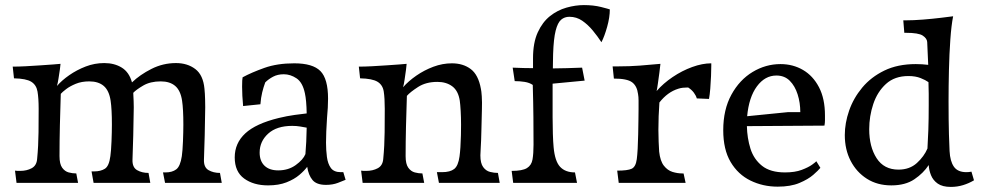

<svg xmlns="http://www.w3.org/2000/svg" viewBox="-20 -719 3873 755"><path d="M45 0 39 -48Q44 -47 49 -47Q54 -47 59 -47Q85 -47 104.5 -57.5Q124 -68 126 -94Q131 -145 131.5 -199Q132 -253 132 -291Q132 -333 127.5 -359Q123 -385 103 -397.5Q83 -410 35 -411L30 -457Q53 -457 81.5 -458.5Q110 -460 138.5 -462Q167 -464 188.5 -465.5Q210 -467 218 -468Q218 -463 215.5 -446Q213 -429 210 -410Q207 -391 204 -381Q223 -403 252.5 -423.5Q282 -444 317 -457.5Q352 -471 390 -471Q430 -471 459 -453Q488 -435 499 -395Q530 -425 575.5 -448Q621 -471 672 -471Q717 -471 748 -447.5Q779 -424 784 -370Q786 -351 786.5 -328.5Q787 -306 787 -297L785 -187L782 -91Q781 -61 800 -50Q819 -39 845 -39L852 0H629L621 -41H631Q657 -41 673 -53Q689 -65 695 -105Q698 -126 699.5 -163.5Q701 -201 701 -229Q701 -290 696 -323Q690 -363 669 -381Q648 -399 612 -399Q571 -399 543 -382.5Q515 -366 504 -354Q505 -338 505.5 -321.5Q506 -305 506 -297L504 -187L501 -91Q500 -61 519 -50Q538 -39 564 -39L571 0H348L340 -45H350Q376 -45 392.5 -55.5Q409 -66 414 -105Q417 -126 418.5 -163.5Q420 -201 420 -229Q420 -290 415 -323Q409 -363 388 -381Q367 -399 331 -399Q301 -399 278 -389.5Q255 -380 240 -368.5Q225 -357 219 -350Q217 -291 215.5 -226.5Q214 -162 214 -105Q214 -74 224.5 -59.5Q235 -45 250 -41Q265 -37 280 -37L287 0Z M1034 10Q977 10 940 -17Q903 -44 903 -100Q903 -156 944.5 -194.5Q986 -233 1076 -255Q1109 -263 1138.5 -267Q1168 -271 1186 -273Q1185 -325 1179 -352Q1170 -395 1146 -411Q1122 -427 1096 -427Q1072 -427 1054 -417.5Q1036 -408 1023 -395Q1016 -376 1011 -355.5Q1006 -335 1004 -309L936 -302Q934 -322 933 -342Q932 -362 932 -378Q932 -393 932.5 -402Q933 -411 934 -415Q969 -434 1019.5 -452Q1070 -470 1137 -470Q1210 -470 1240 -439.5Q1270 -409 1270 -331Q1270 -313 1269 -295.5Q1268 -278 1266 -256Q1264 -223 1263 -202Q1262 -181 1262 -158Q1262 -129 1265.5 -102Q1269 -75 1281 -58.5Q1293 -42 1320 -42H1330L1339 -12Q1330 -8 1309 0Q1288 8 1262 8Q1225 8 1209 -11Q1193 -30 1188 -63Q1177 -48 1157 -31Q1137 -14 1106.5 -2Q1076 10 1034 10ZM1001 -119Q1001 -86 1020 -67.5Q1039 -49 1074 -49Q1114 -49 1143 -70Q1172 -91 1181 -113Q1185 -158 1186 -217Q1175 -219 1160.5 -221.5Q1146 -224 1129 -224Q1068 -224 1034.5 -193.5Q1001 -163 1001 -119Z M1406 0 1400 -48Q1405 -47 1410 -47Q1415 -47 1420 -47Q1446 -47 1465.5 -57.5Q1485 -68 1487 -94Q1492 -145 1492.5 -199Q1493 -253 1493 -291Q1493 -333 1489 -359Q1485 -385 1464.5 -397.5Q1444 -410 1396 -411L1391 -457Q1414 -457 1442.5 -458.5Q1471 -460 1499.5 -462Q1528 -464 1549.5 -465.5Q1571 -467 1579 -468Q1579 -463 1576.5 -444.5Q1574 -426 1571 -406Q1568 -386 1565 -376Q1586 -400 1617 -421.5Q1648 -443 1684 -456.5Q1720 -470 1757 -470Q1801 -470 1831 -447.5Q1861 -425 1871 -370Q1873 -362 1874.5 -340Q1876 -318 1875 -287L1873 -207Q1872 -161 1870.5 -140Q1869 -119 1869 -108Q1869 -77 1880 -62Q1891 -47 1907 -43Q1923 -39 1938 -39L1945 0H1706L1698 -42H1718Q1750 -42 1766 -54.5Q1782 -67 1787 -104Q1789 -118 1790.5 -140.5Q1792 -163 1792.5 -187Q1793 -211 1793 -229Q1793 -257 1791.5 -283Q1790 -309 1788 -323Q1782 -362 1758.5 -379.5Q1735 -397 1700 -397Q1655 -397 1624 -377Q1593 -357 1580 -342Q1578 -285 1576.5 -222.5Q1575 -160 1575 -105Q1575 -74 1585.5 -59.5Q1596 -45 1611 -41Q1626 -37 1641 -37L1648 0Z M1998 0 1992 -47Q2034 -47 2052 -58Q2070 -69 2074 -92Q2078 -115 2078 -150Q2078 -203 2077.5 -258Q2077 -313 2075 -385Q2062 -394 2043 -397Q2024 -400 2004 -400L1996 -453Q2041 -451 2076 -451V-490Q2076 -551 2094.5 -591.5Q2113 -632 2142.5 -655.5Q2172 -679 2207.5 -689Q2243 -699 2276 -699Q2314 -699 2343.5 -691.5Q2373 -684 2378 -682Q2378 -651 2367.5 -613.5Q2357 -576 2345 -553Q2330 -576 2311 -599Q2292 -622 2269.5 -637.5Q2247 -653 2219 -653Q2200 -653 2186.5 -641.5Q2173 -630 2165 -598.5Q2157 -567 2155 -507Q2155 -495 2154.5 -480.5Q2154 -466 2154 -450Q2181 -450 2209 -451Q2237 -452 2269 -453L2279 -402L2153 -390Q2153 -370 2153 -350Q2153 -330 2153 -312Q2153 -290 2153 -257.5Q2153 -225 2154 -193Q2155 -161 2157 -140Q2162 -85 2182.5 -63Q2203 -41 2241 -41L2249 0Z M2413 0 2407 -48Q2448 -48 2464 -55.5Q2480 -63 2484 -93Q2486 -108 2487.5 -134Q2489 -160 2489.5 -190Q2490 -220 2490.5 -247Q2491 -274 2491 -291Q2491 -310 2491 -324Q2491 -338 2489 -349Q2485 -381 2465.5 -395.5Q2446 -410 2394 -410L2389 -458H2412Q2456 -458 2495.5 -461Q2535 -464 2577 -468Q2576 -456 2573 -434Q2570 -412 2567 -390.5Q2564 -369 2562 -361Q2588 -391 2625 -416Q2662 -441 2702 -455.5Q2742 -470 2777 -470V-461Q2777 -445 2776 -420Q2775 -395 2773 -370.5Q2771 -346 2768 -330L2720 -332Q2717 -343 2708.5 -354.5Q2700 -366 2686 -375Q2675 -375 2665.5 -374Q2656 -373 2647 -370Q2605 -357 2573 -316Q2571 -289 2570 -262Q2569 -235 2569 -208Q2569 -186 2570 -161.5Q2571 -137 2572 -123Q2576 -86 2590.5 -67.5Q2605 -49 2624.5 -43Q2644 -37 2663 -37H2668L2676 0Z M3038 15Q2980 15 2931 -9Q2882 -33 2853 -82Q2824 -131 2824 -207Q2824 -288 2856 -346.5Q2888 -405 2939.5 -436Q2991 -467 3049 -467Q3098 -467 3137.5 -444Q3177 -421 3200.5 -376Q3224 -331 3224 -265Q3224 -255 3224 -245.5Q3224 -236 3222 -225L2917 -223Q2918 -176 2931 -134.5Q2944 -93 2976.5 -67Q3009 -41 3067 -41Q3106 -41 3132.5 -51Q3159 -61 3173.5 -71.5Q3188 -82 3190 -85L3206 -59Q3198 -49 3178 -31.5Q3158 -14 3123.5 0.5Q3089 15 3038 15ZM3033 -422Q2988 -422 2956.5 -379.5Q2925 -337 2918 -262L3078 -278H3127Q3127 -315 3116.5 -348Q3106 -381 3085.5 -401.5Q3065 -422 3033 -422Z M3485 10Q3430 10 3389 -16Q3348 -42 3325 -86.5Q3302 -131 3302 -188Q3302 -235 3319 -284Q3336 -333 3370.5 -374.5Q3405 -416 3457.5 -441.5Q3510 -467 3581 -467Q3606 -467 3630 -464Q3628 -518 3626 -554Q3625 -568 3608.5 -579Q3592 -590 3542 -590H3536L3532 -639H3541Q3572 -639 3609.5 -642Q3647 -645 3680 -649Q3713 -653 3728 -655Q3721 -620 3717 -563.5Q3713 -507 3711.5 -443Q3710 -379 3710 -321Q3710 -245 3711.5 -191.5Q3713 -138 3714 -125Q3716 -85 3731 -63.5Q3746 -42 3780 -42Q3785 -42 3790 -42.5Q3795 -43 3800 -44L3810 -10Q3790 2 3767 9Q3744 16 3719 16Q3686 16 3667.5 3Q3649 -10 3641 -30Q3633 -50 3632 -70Q3611 -38 3575.5 -14Q3540 10 3485 10ZM3398 -211Q3398 -142 3427 -97Q3456 -52 3513 -52Q3557 -52 3585.5 -78Q3614 -104 3627 -135Q3629 -165 3630.5 -208Q3632 -251 3632 -305Q3632 -327 3632 -350Q3632 -373 3631 -396Q3620 -404 3600 -412Q3580 -420 3552 -420Q3498 -420 3464 -389Q3430 -358 3414 -310Q3398 -262 3398 -211Z"/></svg>

Font: Maname
Style: Regular
Weight: 400
Designer: Pathum Egodawatta
Foundry: mooniak
Version: Version 1.000; ttfautohint (v1.8.4.7-5d5b)